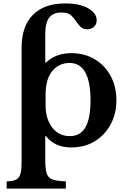

<svg xmlns="http://www.w3.org/2000/svg" viewBox="-20 -850 727 1120"><path d="M244 -648V-485H248Q306 -540 396 -540Q473 -540 532.5 -504.5Q592 -469 625.5 -407Q659 -345 659 -265Q659 -186 625 -123.5Q591 -61 532 -25.5Q473 10 396 10Q299 10 248 -56H244V83Q244 136 252.5 162Q261 188 286.5 197Q312 206 364 208V250H19V208Q55 207 74 197.5Q93 188 99.5 163Q106 138 106 90V-572Q106 -697 172 -763.5Q238 -830 361 -830Q445 -830 494.5 -801.5Q544 -773 544 -732Q544 -707 527.5 -693Q511 -679 489 -679Q463 -679 448.5 -695Q434 -711 425 -724Q412 -744 394.5 -760.5Q377 -777 337 -777Q291 -777 267.5 -748Q244 -719 244 -648ZM387 -56Q449 -56 478.5 -107.5Q508 -159 508 -264Q508 -483 385 -483Q355 -483 328 -470Q301 -457 282 -432Q263 -407 254.5 -373.5Q246 -340 246 -300V-232Q246 -161 281 -111Q320 -56 387 -56Z"/></svg>

Font: Libre Baskerville
Style: Bold
Weight: 700
Designer: Pablo Impallari, Rodrigo Fuenzalida
Foundry: Pablo Impallari, Rodrigo Fuenzalida
Version: Version 1.051; ttfautohint (v1.8.4.7-5d5b)